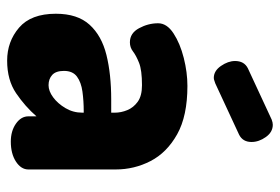

<svg xmlns="http://www.w3.org/2000/svg" viewBox="-140 -614 765 524"><g transform="rotate(90 242.0 -352.5)"><path d="M146 10Q94 10 56 -22.5Q18 -55 18 -123Q18 -182 48 -215Q78 -248 130.5 -261Q183 -274 252 -274H288V-284Q288 -301 281 -318Q274 -335 258 -346.5Q242 -358 213 -358Q172 -358 152 -350Q132 -342 121 -333.5Q110 -325 96 -325Q71 -325 57.5 -350Q44 -375 44 -402Q44 -426 71.5 -444Q99 -462 138.5 -472Q178 -482 215 -482Q297 -482 347 -454Q397 -426 420 -381.5Q443 -337 443 -286V-48Q443 -28 421.5 -14Q400 0 367 0Q338 0 318 -14Q298 -28 298 -48V-70Q271 -39 235 -14.5Q199 10 146 10ZM213 -103Q229 -103 246 -115.5Q263 -128 275.5 -149Q288 -170 288 -195V-199H284Q256 -199 230.5 -195.5Q205 -192 189.5 -180.5Q174 -169 174 -145Q174 -123 185 -113Q196 -103 213 -103ZM193 -554Q174 -554 160.5 -573.5Q147 -593 147 -612Q147 -637 167 -647L307 -712Q315 -715 321 -715Q341 -715 354.5 -696Q368 -677 368 -657Q368 -633 348 -623L208 -558Q204 -557 200.5 -555.5Q197 -554 193 -554Z"/></g></svg>

Font: Dosis ExtraBold
Style: Regular
Weight: 800
Designer: EdgarTolentino, PabloImpallari, IginoMarini
Foundry: EdgarTolentino, PabloImpallari, IginoMarini
Version: Version 3.001; ttfautohint (v1.8.2)